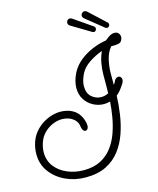

<svg xmlns="http://www.w3.org/2000/svg" viewBox="-151 -1031 1034 1260"><g transform="rotate(-15 366.5 -401.0)"><path d="M661 -785Q658 -785 655 -786.5Q652 -788 650 -789L532 -884Q519 -895 521 -908Q523 -918 530.5 -924Q538 -930 547 -929Q556 -928 562 -922L674 -818Q681 -812 680 -801Q679 -794 673 -789Q667 -784 661 -785ZM572 -781Q569 -781 566 -782Q563 -783 561 -784L431 -862Q417 -870 417 -884Q417 -894 423.5 -901Q430 -908 440 -908Q448 -908 455 -903L581 -816Q589 -811 589 -800Q589 -793 584 -787Q579 -781 572 -781ZM273 127Q200 127 137.5 98Q75 69 36.5 17Q-2 -35 -2 -104Q-2 -124 1.5 -145.5Q5 -167 13 -189Q28 -231 60.5 -263.5Q93 -296 136 -314.5Q179 -333 223 -333Q234 -333 244 -331.5Q254 -330 264 -328Q287 -323 308.5 -310Q330 -297 344 -277Q355 -262 363 -240Q371 -218 371 -198Q371 -185 364.5 -177Q358 -169 350 -169Q343 -169 336.5 -175.5Q330 -182 327 -196Q323 -213 322 -221Q321 -229 309 -245Q302 -254 289.5 -262.5Q277 -271 266 -275Q242 -283 220 -283Q186 -283 153.5 -268.5Q121 -254 96.5 -229Q72 -204 61 -172Q48 -136 48 -102Q48 -47 79 -6.5Q110 34 161.5 56Q213 78 273 78Q341 78 388.5 53Q436 28 467 -13.5Q498 -55 516 -106.5Q534 -158 543 -211.5Q552 -265 555 -313Q534 -307 513 -307Q475 -307 440.5 -325.5Q406 -344 385 -377Q364 -410 364 -455Q364 -478 370.5 -503Q377 -528 391 -556Q413 -598 451.5 -629Q490 -660 537.5 -680Q585 -700 632 -707Q641 -715 657 -726Q673 -737 684 -739Q688 -740 691.5 -740.5Q695 -741 698 -741Q717 -741 726 -729.5Q735 -718 735 -704Q735 -691 727 -678.5Q719 -666 702 -664L689 -662Q681 -661 672.5 -661.5Q664 -662 656 -661Q628 -628 617.5 -580Q607 -532 607 -493V-412Q611 -417 613.5 -421.5Q616 -426 619 -431Q621 -437 626 -444Q637 -456 649 -456Q660 -456 666.5 -446.5Q673 -437 670 -423Q669 -416 661.5 -404Q654 -392 645.5 -380.5Q637 -369 632 -363Q619 -348 607 -339Q605 -278 595.5 -213Q586 -148 565 -87.5Q544 -27 507 21.5Q470 70 413 98.5Q356 127 274 127ZM508 -356Q533 -356 557 -368Q558 -399 558 -430.5Q558 -462 558 -493Q558 -530 565 -570.5Q572 -611 589 -647Q544 -632 499.5 -602.5Q455 -573 436 -533Q427 -514 421 -494Q415 -474 415 -454Q415 -406 443 -381Q471 -356 508 -356Z"/></g></svg>

Font: Twinkle Star
Style: Regular
Weight: 400
Designer: Robert E. Leuschke
Foundry: Robert E. Leuschke
Version: Version 2.010; ttfautohint (v1.8.3)